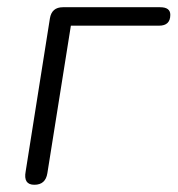

<svg xmlns="http://www.w3.org/2000/svg" viewBox="-20 -505 491 531"><path d="M75 6Q44 6 51 -31L118 -454Q123 -485 154 -485H423Q451 -485 451 -464Q451 -434 420 -434H176L111 -26Q106 6 75 6Z"/></svg>

Font: Nunito Light
Style: Italic
Weight: 300
Italic angle: -9°
Designer: Vernon Adams
Foundry: Vernon Adams
Version: Version 3.601; ttfautohint (v1.8.2.53-6de2)